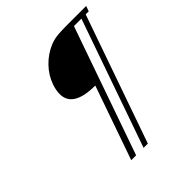

<svg xmlns="http://www.w3.org/2000/svg" viewBox="-182 -772 891 891"><g transform="rotate(-45 263.0 -327.0)"><path d="M168 0 295 -363Q150 -363 150 -452Q150 -476 160 -505Q175 -549 209.5 -585Q244 -621 290 -640Q316 -650 342 -652Q368 -654 392 -654H526L517 -628H497L277 0H249L469 -628H420L200 0Z"/></g></svg>

Font: Fleur De Leah
Style: Regular
Weight: 400
Designer: Robert E. Leuschke
Foundry: Robert E. Leuschke
Version: Version 1.010; ttfautohint (v1.8.3)